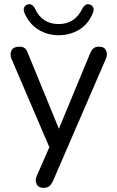

<svg xmlns="http://www.w3.org/2000/svg" viewBox="-20 -719 566 926"><path d="M263 -549Q209 -549 164.5 -576.5Q120 -604 97 -659Q92 -673 96.5 -683Q101 -693 112 -697Q134 -705 149 -677Q183 -603 263 -603Q341 -603 377 -677Q392 -705 414 -697Q425 -693 429.5 -683Q434 -673 429 -659Q407 -603 362 -576Q317 -549 263 -549ZM190 187Q165 187 156.5 168.5Q148 150 158 128L218 -9L36 -434Q26 -458 35.5 -476Q45 -494 74 -494Q90 -494 99.5 -486.5Q109 -479 116 -459L264 -98L414 -460Q422 -479 431.5 -486.5Q441 -494 459 -494Q483 -494 491.5 -475.5Q500 -457 490 -434L236 153Q227 172 217 179.5Q207 187 190 187Z"/></svg>

Font: Chiron GoRound TC N
Style: Regular
Weight: 350
Designer: Ryoko NISHIZUKA 西塚涼子 (kana, bopomofo & ideographs); Paul D. Hunt (Latin, Greek & Cyrillic); Sandoll Communications 산돌커뮤니
Foundry: Adobe
Version: Version 1.000;hotconv 1.1.1;makeotfexe 2.6.0